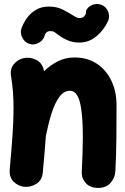

<svg xmlns="http://www.w3.org/2000/svg" viewBox="-20 -860 629 963"><path d="M28.8 -11.7Q38.6 -116.2 43.2 -188.7Q47.9 -261.2 47.9 -315.9Q47.9 -361.8 44.9 -399.7Q42 -437.5 35.6 -476.1Q29.3 -514.2 48.8 -537.6Q68.4 -561 96.7 -567.9Q129.4 -575.7 161.6 -559.8Q193.8 -543.9 200.7 -502.4Q232.4 -533.7 270.5 -552.7Q308.6 -571.8 353 -571.8Q418.5 -571.8 465.8 -540.3Q513.2 -508.8 538.8 -454.6Q564.5 -400.4 564.5 -332.5Q564.5 -252.9 563.7 -167.5Q563 -82 558.6 0.5Q556.6 31.7 534.7 57.1Q512.7 82.5 472.7 82.5Q431.6 82.5 409.9 57.9Q388.2 33.2 390.1 1Q392.6 -49.3 394 -93.3Q395.5 -137.2 395.5 -174.8Q395.5 -290 380.6 -347.4Q365.7 -404.8 331.5 -404.8Q299.8 -404.8 277.1 -373.3Q254.4 -341.8 238.3 -290.3Q222.2 -238.8 210 -178.2V-177.2Q207 -138.2 203.4 -93.3Q199.7 -48.3 194.8 3.9Q191.4 43.9 162.4 62Q133.3 80.1 101.6 76.7Q71.3 73.7 48.3 51.3Q25.4 28.8 28.8 -11.7ZM127 -640.1Q103.5 -647.9 91.8 -671.1Q80.1 -694.3 87.4 -716.8Q96.7 -743.2 114.5 -768.6Q132.3 -793.9 159.7 -810.5Q187 -827.1 225.6 -827.1Q265.1 -827.1 294.9 -811.8Q324.7 -796.4 348.1 -781.7Q356.4 -777.3 362.1 -773.4Q367.7 -769.5 377.9 -769.5Q396 -769.5 403.3 -778.8Q410.6 -788.1 411.4 -796.6Q412.1 -805.2 410.2 -802.7Q418.9 -826.2 443.4 -835.4Q467.8 -844.7 489.7 -835.4Q512.7 -826.2 522.2 -802Q531.7 -777.8 522.5 -755.9Q502 -710 463.9 -678.2Q425.8 -646.5 377.9 -646.5Q348.1 -646.5 322.8 -656.5Q297.4 -666.5 272.9 -684.6Q262.7 -692.9 254.2 -698.5Q245.6 -704.1 232.9 -704.1Q219.2 -704.1 212.4 -696.5Q205.6 -689 203.9 -682.6Q202.1 -676.3 203.6 -679.7Q195.8 -656.2 172.9 -644.3Q149.9 -632.3 127 -640.1Z"/></svg>

Font: Mikhak-DS1-FD Black
Style: Regular
Weight: 900
Designer: Amin Abedi
Version: Version 3.2